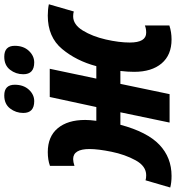

<svg xmlns="http://www.w3.org/2000/svg" viewBox="-22 -812 805 878"><g transform="rotate(-90 380.0 -373.5)"><path d="M431 -708Q431 -756 382 -756Q343 -756 322.5 -729.5Q302 -703 302 -669Q302 -619 356 -619Q386 -619 408.5 -643.5Q431 -668 431 -708ZM609 -708Q609 -756 559 -756Q520 -756 499.5 -729.5Q479 -703 479 -669Q479 -619 533 -619Q563 -619 586 -643.5Q609 -668 609 -708ZM248 -225H305L258 0H388L435 -225H494Q492 -208 491 -192.5Q490 -177 490 -162Q490 -82 528.5 -36.5Q567 9 638 9Q672 9 702 -1V-113Q688 -107 669 -107Q624 -107 624 -182Q624 -231 638 -292Q652 -353 679 -397Q706 -441 744 -441Q757 -441 766 -438L799 -552Q776 -557 747 -557Q649 -557 594.5 -491.5Q540 -426 516 -335H459L504 -548H375L329 -335H266Q270 -365 270 -386Q270 -466 232 -511.5Q194 -557 123 -557Q87 -557 60 -547V-435Q78 -441 91 -441Q137 -441 137 -366Q137 -327 124.5 -265.5Q112 -204 85.5 -155.5Q59 -107 17 -107Q3 -107 -6 -110L-39 3Q-16 9 14 9Q98 9 156.5 -46.5Q215 -102 248 -225Z"/></g></svg>

Font: Noto Sans UI Condensed ExtraBold
Style: Italic
Weight: 800
Width: 3
Designer: Monotype Design Team
Foundry: Monotype Imaging Inc.
Version: 1.001